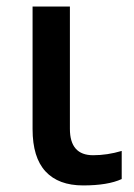

<svg xmlns="http://www.w3.org/2000/svg" viewBox="-20 -560 413 590"><path d="M80.1 -163.1V-540H194.8V-164.1Q194.8 -83 266.1 -83Q309.6 -83 354 -96.2V-9.8Q311.5 9.8 235.4 9.8Q159.7 9.8 119.9 -33.2Q80.1 -76.2 80.1 -163.1Z"/></svg>

Font: OpenSans-Semibold
Style: Regular
Weight: 600
Foundry: Ascender Corporation
Version: Version 1.10